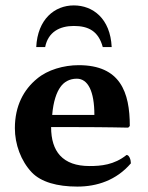

<svg xmlns="http://www.w3.org/2000/svg" viewBox="-20 -680 548 710"><path d="M448 -107C402 -70 353 -66 311 -66C262 -66 226 -79 202 -105C180 -129 169 -164 169 -210H269C369 -210 454 -208 454 -208L460 -214C460 -339 425 -439 271 -439C216 -439 156 -422 117 -389C68 -349 35 -289 35 -206C35 -147 57 -85 98 -42C132 -7 191 10 266 10C338 10 410 -13 464 -76C464 -89 458 -107 448 -107ZM360 -506H393C388 -612 323 -660 253 -660C182 -660 119 -609 114 -506H147C158 -562 201 -584 253 -584C307 -584 344 -565 360 -506ZM173 -255C177 -304 189 -339 204 -359C216 -376 236 -389 264 -389C305 -389 329 -343 329 -255Z"/></svg>

Font: Libertinus Sans
Style: Bold
Weight: 700
Designer: Philipp H. Poll, Khaled Hosny
Foundry: Caleb Maclennan
Version: Version 7.050;RELEASE